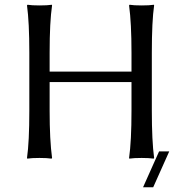

<svg xmlns="http://www.w3.org/2000/svg" viewBox="-20 -668 766 812"><path d="M652.8 -27.8H695.8L627.9 124H585ZM536.1 -444.8Q536.1 -569.8 525.9 -645L527.8 -647.9Q545.9 -645 579.1 -645Q612.3 -645 630.9 -647.9L631.8 -645Q622.1 -578.6 622.1 -444.8V-200.2Q622.1 -71.3 631.8 0L629.9 2.9Q611.3 0 579.1 0Q544.9 0 526.9 2.9L525.9 0Q536.1 -71.3 536.1 -200.2V-320.8H189.9V-200.2Q189.9 -75.2 200.2 0L198.2 2.9Q179.7 0 147 0Q113.3 0 95.2 2.9L94.2 0Q104 -67.9 104 -200.2V-444.8Q104 -573.7 94.2 -645L96.2 -647.9Q114.3 -645 147 -645Q180.7 -645 199.2 -647.9L200.2 -645Q189.9 -575.2 189.9 -444.8V-365.2H536.1Z"/></svg>

Font: Linux Biolinum G
Style: Regular
Weight: 400
Designer: Philipp H. Poll
Foundry: Philipp H. Poll
Version: Version 1.1.0 ; ttfautohint (v1.6)